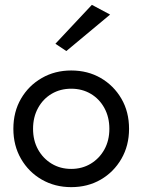

<svg xmlns="http://www.w3.org/2000/svg" viewBox="-20 -760 586 790"><path d="M433 -700 253 -550 208 -580 358 -740ZM35 -230Q35 -300 66.5 -354Q98 -408 152 -439Q206 -470 273 -470Q341 -470 394.5 -439Q448 -408 479.5 -354Q511 -300 511 -230Q511 -161 479.5 -106.5Q448 -52 394.5 -21Q341 10 273 10Q206 10 152 -21Q98 -52 66.5 -106.5Q35 -161 35 -230ZM116 -230Q116 -182 136.5 -145Q157 -108 192.5 -86.5Q228 -65 273 -65Q318 -65 353.5 -86.5Q389 -108 409.5 -145Q430 -182 430 -230Q430 -278 409.5 -315.5Q389 -353 353.5 -374Q318 -395 273 -395Q228 -395 192.5 -374Q157 -353 136.5 -315.5Q116 -278 116 -230Z"/></svg>

Font: Jost
Style: Regular
Weight: 400
Version: Version 3.500